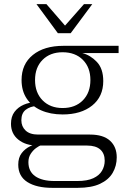

<svg xmlns="http://www.w3.org/2000/svg" viewBox="-20 -722 625 926"><path d="M233 184Q156 184 112 156Q68 128 68 72Q68 38 84.5 16.5Q101 -5 126 -17Q151 -29 177 -32L181 -23Q169 -19 154 -8Q139 3 128 20Q117 37 117 60Q117 105 150 128Q183 151 243 151H353Q401 151 430 137.5Q459 124 472 101.5Q485 79 485 53Q485 18 463.5 -1Q442 -20 400 -20H160Q104 -20 68.5 -48.5Q33 -77 33 -125Q33 -160 50 -182.5Q67 -205 94.5 -217Q122 -229 154 -229L158 -211Q125 -209 104 -192.5Q83 -176 83 -142Q83 -112 103.5 -92.5Q124 -73 164 -73H414Q478 -73 510.5 -43.5Q543 -14 543 37Q543 78 523.5 111.5Q504 145 462.5 164.5Q421 184 354 184ZM282 -170Q223 -170 178 -190Q133 -210 108.5 -247Q84 -284 84 -336Q84 -413 138.5 -457Q193 -501 286 -501L377 -466Q416 -456 447 -423.5Q478 -391 478 -331Q478 -256 424.5 -213Q371 -170 282 -170ZM282 -201Q343 -201 379.5 -238Q416 -275 416 -336Q416 -397 379.5 -433.5Q343 -470 282 -470Q222 -470 185.5 -433.5Q149 -397 149 -336Q149 -275 185.5 -238Q222 -201 282 -201ZM377 -466 286 -501H552V-466ZM259 -562 156 -702H204L308 -582H279L385 -702H425L321 -562Z"/></svg>

Font: Montagu Slab 144pt Light
Style: Regular
Weight: 300
Designer: Florian Karsten
Foundry: Florian Karsten
Version: Version 1.000